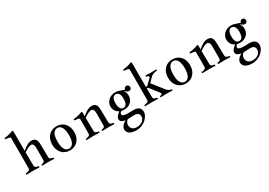

<svg xmlns="http://www.w3.org/2000/svg" viewBox="17 -1817 4429 3167"><g transform="rotate(-30 2232.0 -233.5)"><path d="M32.2 -702.1Q125 -710.9 196.8 -742.2Q210 -736.8 213.9 -729V-354Q262.2 -395 304.7 -419.4Q347.2 -443.8 391.1 -443.8Q446.3 -443.8 469.7 -412.6Q493.2 -381.3 494.1 -314.9L498 -66.9Q498.5 -54.2 505.6 -45.2Q512.7 -36.1 525.9 -31.2Q539.1 -26.4 547.9 -24.2Q556.6 -22 570.8 -20Q573.2 -7.8 573.2 -6.8Q573.2 -4.4 570.8 2.9Q507.8 0 456.1 0Q403.8 0 340.8 2.9Q338.9 -4.9 338.9 -8.8Q338.9 -12.2 340.8 -20Q353.5 -22 362.1 -24.2Q370.6 -26.4 381.6 -31.2Q392.6 -36.1 398.2 -45.2Q403.8 -54.2 403.8 -66.9L404.8 -298.8Q404.8 -387.2 352.1 -387.2Q302.7 -387.2 213.9 -323.2Q215.8 -120.1 217.8 -66.9Q218.3 -56.6 223.9 -48.6Q229.5 -40.5 236.3 -35.9Q243.2 -31.2 254.9 -27.6Q266.6 -23.9 273.2 -22.7Q279.8 -21.5 291 -20Q293.9 -14.2 293.9 -7.8Q293.9 -1.5 291 2.9Q226.6 0 166 0Q106.4 0 42 2.9Q40 -4.9 40 -7.8Q40 -10.3 42 -20Q58.1 -22 68.1 -24.2Q78.1 -26.4 93.5 -31.2Q108.9 -36.1 116.7 -45.2Q124.5 -54.2 125 -66.9Q127 -115.2 127 -283.2Q127 -360.8 126.5 -494.6Q126 -628.4 126 -659.2Q98.1 -675.3 32.2 -679.2Q29.8 -685.5 29.8 -690.9Q29.8 -695.8 32.2 -702.1Z M868.2 -443.8Q916.5 -443.8 955.3 -426.8Q994.1 -409.7 1021.5 -379.4Q1048.8 -349.1 1063.5 -306.9Q1078.1 -264.6 1078.1 -214.8Q1078.1 -113.3 1021 -49.8Q964.4 14.2 868.2 14.2Q820.3 14.2 781.5 -2.7Q742.7 -19.5 715.3 -50Q688 -80.6 673.1 -122.6Q658.2 -164.6 658.2 -214.8Q658.2 -264.6 672.9 -306.9Q687.5 -349.1 714.6 -379.4Q741.7 -409.7 780.8 -426.8Q819.8 -443.8 868.2 -443.8ZM868.2 -412.1Q818.4 -412.1 788.6 -363.8Q759.3 -315.4 759.3 -214.8Q759.3 -114.3 788.8 -66.2Q818.4 -18.1 868.2 -18.1Q918 -18.1 947.5 -66.4Q977.1 -114.7 977.1 -214.8Q977.1 -265.1 969.2 -302.2Q961.4 -339.4 947.3 -363.8Q933.1 -388.2 913.1 -400.1Q893.1 -412.1 868.2 -412.1Z M1434.1 -20Q1437 -14.2 1437 -7.8Q1437 -2.9 1434.1 2.9Q1369.6 0 1309.1 0Q1249.5 0 1185.1 2.9Q1183.1 -4.9 1183.1 -7.8Q1183.1 -10.3 1185.1 -20Q1201.2 -22 1211.4 -24.2Q1221.7 -26.4 1236.8 -31.2Q1252 -36.1 1259.8 -45.2Q1267.6 -54.2 1268.1 -66.9Q1270 -115.2 1270 -184.1Q1270 -207 1269.5 -262.2Q1269 -317.4 1269 -358.9Q1241.2 -376 1175.3 -378.9Q1173.3 -386.7 1173.3 -391.1Q1173.3 -394 1175.3 -401.9Q1270 -411.6 1340.3 -441.9Q1352.5 -437 1357.4 -429.2V-352.1Q1404.8 -393.6 1448.2 -418.7Q1491.7 -443.8 1536.1 -443.8Q1591.8 -443.8 1615 -412.6Q1638.2 -381.3 1639.2 -314.9L1644 -66.9Q1644.5 -54.2 1651.6 -45.2Q1658.7 -36.1 1672.1 -31.2Q1685.5 -26.4 1694.3 -24.2Q1703.1 -22 1717.3 -20Q1719.2 -10.3 1719.2 -6.8Q1719.2 -2.9 1717.3 2.9Q1654.3 0 1601.1 0Q1549.3 0 1486.3 2.9Q1484.4 -4.9 1484.4 -8.8Q1484.4 -12.2 1486.3 -20Q1499 -22 1507.6 -24.2Q1516.1 -26.4 1527.1 -31.2Q1538.1 -36.1 1543.7 -45.2Q1549.3 -54.2 1549.3 -66.9L1550.3 -298.8Q1550.3 -387.2 1497.1 -387.2Q1447.3 -387.2 1357.4 -320.8Q1357.4 -178.7 1361.3 -66.9Q1361.8 -54.2 1368.9 -45.2Q1376 -36.1 1389.2 -31.2Q1402.3 -26.4 1411.1 -24.2Q1419.9 -22 1434.1 -20Z M2156.2 -291Q2156.2 -213.9 2106.4 -167.5Q2056.6 -121.1 1985.4 -121.1Q1951.7 -121.1 1922.4 -126Q1893.1 -107.4 1893.1 -80.1Q1893.1 -58.1 1920.7 -48.1Q1948.2 -38.1 2015.1 -38.1Q2025.9 -38.1 2055.7 -39.1Q2085.4 -40 2103 -40Q2239.3 -40 2239.3 71.8Q2239.3 103.5 2220.5 138.7Q2201.7 173.8 2169.2 204.3Q2136.7 234.9 2087.6 254.9Q2038.6 274.9 1984.4 274.9Q1898.9 274.9 1855 243.4Q1811 211.9 1811 165Q1811 132.3 1835.2 99.6Q1859.4 66.9 1907.2 41Q1813 27.3 1813 -32.2Q1813 -60.5 1834.2 -85.7Q1855.5 -110.8 1892.1 -138.2Q1842.3 -166 1823.2 -202.1Q1804.2 -238.3 1804.2 -284.2Q1804.2 -312.5 1817.6 -341.1Q1831.1 -369.6 1854 -392.3Q1877 -415 1910.4 -429.4Q1943.8 -443.8 1981 -443.8Q2015.1 -443.8 2037.1 -438.7Q2059.1 -433.6 2091.8 -420.9Q2124.5 -408.2 2153.3 -399.9Q2155.8 -418.9 2168.5 -432.4Q2181.2 -445.8 2201.2 -445.8Q2219.2 -445.8 2233.6 -430.7Q2248 -415.5 2248 -396Q2248 -376 2235.6 -361.6Q2223.1 -347.2 2204.1 -347.2Q2192.9 -347.2 2181.6 -351.1Q2170.4 -355 2163.3 -359.1Q2156.2 -363.3 2142.6 -372.8Q2128.9 -382.3 2121.1 -387.2L2119.1 -384.8Q2137.2 -368.7 2146.7 -343.5Q2156.2 -318.4 2156.2 -291ZM1901.4 129.9Q1901.4 149.4 1907.2 167Q1913.1 184.6 1925.8 200.2Q1938.5 215.8 1961.7 224.9Q1984.9 233.9 2016.1 233.9Q2056.2 233.9 2087.2 221.4Q2118.2 209 2134.3 190.4Q2150.4 171.9 2158.2 154.5Q2166 137.2 2166 123Q2166 103.5 2162.6 90.1Q2159.2 76.7 2149.7 64.2Q2140.1 51.8 2120.1 45.4Q2100.1 39.1 2069.3 39.1Q2052.7 39.1 2007.3 41Q1961.9 43 1949.2 43Q1926.8 58.6 1914.1 81.5Q1901.4 104.5 1901.4 129.9ZM1903.3 -283.2Q1903.3 -152.8 1981 -152.8Q2018.1 -152.8 2037.6 -185.1Q2057.1 -217.3 2057.1 -292Q2057.1 -326.2 2049.3 -351.3Q2041.5 -376.5 2029.1 -388.9Q2016.6 -401.4 2004.2 -406.7Q1991.7 -412.1 1979 -412.1Q1946.3 -412.1 1924.8 -381.3Q1903.3 -350.6 1903.3 -283.2Z M2598.1 -20Q2641.1 -24.4 2641.1 -43Q2641.1 -53.7 2630.4 -66.9L2497.1 -237.8H2473.1Q2473.1 -121.1 2476.1 -66.9Q2476.1 -54.2 2482.7 -45.2Q2489.3 -36.1 2502.2 -31.2Q2515.1 -26.4 2523.7 -24.2Q2532.2 -22 2546.4 -20Q2549.3 -14.2 2549.3 -7.8Q2549.3 -1.5 2546.4 2.9Q2481.9 0 2424.3 0Q2364.7 0 2300.3 2.9Q2298.3 -4.9 2298.3 -7.8Q2298.3 -10.3 2300.3 -20Q2316.4 -22 2326.4 -24.2Q2336.4 -26.4 2351.8 -31.2Q2367.2 -36.1 2375 -45.2Q2382.8 -54.2 2383.3 -66.9Q2385.3 -115.2 2384.8 -371.8Q2384.3 -628.4 2384.3 -659.2Q2356.4 -675.3 2290.5 -679.2Q2288.1 -685.5 2288.1 -690.9Q2288.1 -695.8 2290.5 -702.1Q2383.3 -710.9 2455.1 -742.2Q2468.3 -736.8 2472.2 -729L2473.1 -269H2498.5L2597.2 -362.8Q2606.4 -373.5 2606.4 -384.8Q2606.4 -405.3 2560.1 -410.2Q2558.1 -418 2558.1 -420.9Q2558.1 -425.3 2560.1 -433.1Q2623.5 -430.2 2661.1 -430.2Q2702.1 -430.2 2765.1 -433.1Q2767.1 -427.2 2767.1 -422.9Q2767.1 -419.9 2765.1 -410.2Q2721.7 -405.3 2693.4 -395.8Q2665 -386.2 2642.1 -362.8L2564.5 -284.2L2736.3 -66.9Q2765.6 -28.8 2824.2 -20Q2826.2 -10.3 2826.2 -6.8Q2826.2 -2.9 2824.2 2.9Q2761.2 0 2710.4 0Q2661.1 0 2598.1 2.9Q2596.2 -4.9 2596.2 -8.8Q2596.2 -12.2 2598.1 -20Z M3074.2 -443.8Q3122.6 -443.8 3161.4 -426.8Q3200.2 -409.7 3227.5 -379.4Q3254.9 -349.1 3269.5 -306.9Q3284.2 -264.6 3284.2 -214.8Q3284.2 -113.3 3227.1 -49.8Q3170.4 14.2 3074.2 14.2Q3026.4 14.2 2987.5 -2.7Q2948.7 -19.5 2921.4 -50Q2894 -80.6 2879.2 -122.6Q2864.3 -164.6 2864.3 -214.8Q2864.3 -264.6 2878.9 -306.9Q2893.6 -349.1 2920.7 -379.4Q2947.8 -409.7 2986.8 -426.8Q3025.9 -443.8 3074.2 -443.8ZM3074.2 -412.1Q3024.4 -412.1 2994.6 -363.8Q2965.3 -315.4 2965.3 -214.8Q2965.3 -114.3 2994.9 -66.2Q3024.4 -18.1 3074.2 -18.1Q3124 -18.1 3153.6 -66.4Q3183.1 -114.7 3183.1 -214.8Q3183.1 -265.1 3175.3 -302.2Q3167.5 -339.4 3153.3 -363.8Q3139.2 -388.2 3119.1 -400.1Q3099.1 -412.1 3074.2 -412.1Z M3640.1 -20Q3643.1 -14.2 3643.1 -7.8Q3643.1 -2.9 3640.1 2.9Q3575.7 0 3515.1 0Q3455.6 0 3391.1 2.9Q3389.2 -4.9 3389.2 -7.8Q3389.2 -10.3 3391.1 -20Q3407.2 -22 3417.5 -24.2Q3427.7 -26.4 3442.9 -31.2Q3458 -36.1 3465.8 -45.2Q3473.6 -54.2 3474.1 -66.9Q3476.1 -115.2 3476.1 -184.1Q3476.1 -207 3475.6 -262.2Q3475.1 -317.4 3475.1 -358.9Q3447.3 -376 3381.3 -378.9Q3379.4 -386.7 3379.4 -391.1Q3379.4 -394 3381.3 -401.9Q3476.1 -411.6 3546.4 -441.9Q3558.6 -437 3563.5 -429.2V-352.1Q3610.8 -393.6 3654.3 -418.7Q3697.8 -443.8 3742.2 -443.8Q3797.9 -443.8 3821 -412.6Q3844.2 -381.3 3845.2 -314.9L3850.1 -66.9Q3850.6 -54.2 3857.7 -45.2Q3864.7 -36.1 3878.2 -31.2Q3891.6 -26.4 3900.4 -24.2Q3909.2 -22 3923.3 -20Q3925.3 -10.3 3925.3 -6.8Q3925.3 -2.9 3923.3 2.9Q3860.4 0 3807.1 0Q3755.4 0 3692.4 2.9Q3690.4 -4.9 3690.4 -8.8Q3690.4 -12.2 3692.4 -20Q3705.1 -22 3713.6 -24.2Q3722.2 -26.4 3733.2 -31.2Q3744.1 -36.1 3749.8 -45.2Q3755.4 -54.2 3755.4 -66.9L3756.3 -298.8Q3756.3 -387.2 3703.1 -387.2Q3653.3 -387.2 3563.5 -320.8Q3563.5 -178.7 3567.4 -66.9Q3567.9 -54.2 3575 -45.2Q3582 -36.1 3595.2 -31.2Q3608.4 -26.4 3617.2 -24.2Q3626 -22 3640.1 -20Z M4362.3 -291Q4362.3 -213.9 4312.5 -167.5Q4262.7 -121.1 4191.4 -121.1Q4157.7 -121.1 4128.4 -126Q4099.1 -107.4 4099.1 -80.1Q4099.1 -58.1 4126.7 -48.1Q4154.3 -38.1 4221.2 -38.1Q4231.9 -38.1 4261.7 -39.1Q4291.5 -40 4309.1 -40Q4445.3 -40 4445.3 71.8Q4445.3 103.5 4426.5 138.7Q4407.7 173.8 4375.2 204.3Q4342.8 234.9 4293.7 254.9Q4244.6 274.9 4190.4 274.9Q4105 274.9 4061 243.4Q4017.1 211.9 4017.1 165Q4017.1 132.3 4041.3 99.6Q4065.4 66.9 4113.3 41Q4019 27.3 4019 -32.2Q4019 -60.5 4040.3 -85.7Q4061.5 -110.8 4098.1 -138.2Q4048.3 -166 4029.3 -202.1Q4010.3 -238.3 4010.3 -284.2Q4010.3 -312.5 4023.7 -341.1Q4037.1 -369.6 4060.1 -392.3Q4083 -415 4116.5 -429.4Q4149.9 -443.8 4187 -443.8Q4221.2 -443.8 4243.2 -438.7Q4265.1 -433.6 4297.9 -420.9Q4330.6 -408.2 4359.4 -399.9Q4361.8 -418.9 4374.5 -432.4Q4387.2 -445.8 4407.2 -445.8Q4425.3 -445.8 4439.7 -430.7Q4454.1 -415.5 4454.1 -396Q4454.1 -376 4441.7 -361.6Q4429.2 -347.2 4410.2 -347.2Q4398.9 -347.2 4387.7 -351.1Q4376.5 -355 4369.4 -359.1Q4362.3 -363.3 4348.6 -372.8Q4335 -382.3 4327.1 -387.2L4325.2 -384.8Q4343.3 -368.7 4352.8 -343.5Q4362.3 -318.4 4362.3 -291ZM4107.4 129.9Q4107.4 149.4 4113.3 167Q4119.1 184.6 4131.8 200.2Q4144.5 215.8 4167.7 224.9Q4190.9 233.9 4222.2 233.9Q4262.2 233.9 4293.2 221.4Q4324.2 209 4340.3 190.4Q4356.4 171.9 4364.3 154.5Q4372.1 137.2 4372.1 123Q4372.1 103.5 4368.7 90.1Q4365.2 76.7 4355.7 64.2Q4346.2 51.8 4326.2 45.4Q4306.2 39.1 4275.4 39.1Q4258.8 39.1 4213.4 41Q4168 43 4155.3 43Q4132.8 58.6 4120.1 81.5Q4107.4 104.5 4107.4 129.9ZM4109.4 -283.2Q4109.4 -152.8 4187 -152.8Q4224.1 -152.8 4243.7 -185.1Q4263.2 -217.3 4263.2 -292Q4263.2 -326.2 4255.4 -351.3Q4247.6 -376.5 4235.1 -388.9Q4222.7 -401.4 4210.2 -406.7Q4197.8 -412.1 4185.1 -412.1Q4152.3 -412.1 4130.9 -381.3Q4109.4 -350.6 4109.4 -283.2Z"/></g></svg>

Font: Jacques Francois
Style: Regular
Weight: 400
Designer: Manvel Shmavonyan, Alexei Vanyashin
Foundry: Cyreal (www.cyreal.org)
Version: Version 1.003